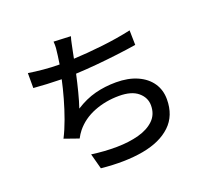

<svg xmlns="http://www.w3.org/2000/svg" viewBox="-139 -965 1278 1183"><g transform="rotate(-20 500.0 -374.0)"><path d="M109 -666Q152 -659 206 -654Q260 -649 306 -649H311L319 -704Q323 -731 324.5 -751.5Q326 -772 324 -794L436 -789Q429 -767 424.5 -743Q420 -719 415 -697L406 -652Q494 -656 595.5 -667.5Q697 -679 788 -699L790 -603Q734 -594 665 -585.5Q596 -577 524.5 -570.5Q453 -564 387 -561Q375 -506 360.5 -449.5Q346 -393 332 -352Q396 -393 461 -410Q526 -427 599 -427Q679 -427 737.5 -401Q796 -375 827.5 -329Q859 -283 859 -222Q859 -115 792 -51.5Q725 12 606.5 33.5Q488 55 331 39L304 -62Q389 -50 469.5 -51Q550 -52 614 -69.5Q678 -87 716 -124Q754 -161 754 -220Q754 -271 712 -306.5Q670 -342 588 -342Q500 -342 424 -312Q348 -282 300 -223Q284 -203 271 -178L177 -211Q202 -260 223.5 -319.5Q245 -379 262.5 -441Q280 -503 292 -559Q191 -561 109 -568Z"/></g></svg>

Font: Source Han Sans SC Medium
Style: Regular
Weight: 500
Designer: Ryoko NISHIZUKA 西塚涼子 (kana, bopomofo & ideographs); Paul D. Hunt (Latin, Greek & Cyrillic); Sandoll Communications 산돌커뮤니
Foundry: Adobe
Version: Version 2.004;hotconv 1.0.118;makeotfexe 2.5.65603